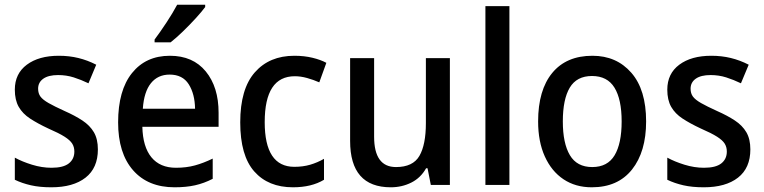

<svg xmlns="http://www.w3.org/2000/svg" viewBox="-20 -786 3247 816"><path d="M396 -151Q396 -72 343.5 -31Q291 10 198 10Q149 10 111.5 1.5Q74 -7 43 -22V-116Q74 -99 116 -86Q158 -73 199 -73Q249 -73 272.5 -91.5Q296 -110 296 -142Q296 -161 287 -175.5Q278 -190 254.5 -205Q231 -220 185 -240Q140 -261 108 -282Q76 -303 59.5 -332Q43 -361 43 -405Q43 -473 94 -511Q145 -549 230 -549Q274 -549 313 -539.5Q352 -530 389 -511L356 -432Q325 -447 293.5 -457Q262 -467 227 -467Q186 -467 164 -451.5Q142 -436 142 -409Q142 -389 152 -375.5Q162 -362 186.5 -348Q211 -334 255 -314Q298 -295 330 -274Q362 -253 379 -224Q396 -195 396 -151Z M702 -549Q800 -549 854.5 -482.5Q909 -416 909 -307V-247H585Q587 -162 623.5 -117.5Q660 -73 728 -73Q772 -73 808.5 -83Q845 -93 884 -112V-26Q847 -7 809 1.5Q771 10 722 10Q609 10 545.5 -62.5Q482 -135 482 -266Q482 -402 541 -475.5Q600 -549 702 -549ZM701 -469Q651 -469 621.5 -432.5Q592 -396 587 -324H809Q808 -387 782 -428Q756 -469 701 -469ZM852 -756Q838 -737 812 -708.5Q786 -680 757 -652Q728 -624 705 -606H637V-618Q661 -650 688 -691Q715 -732 733 -766H852Z M1225 10Q1120 10 1060.5 -57.5Q1001 -125 1001 -266Q1001 -408 1063 -478.5Q1125 -549 1231 -549Q1273 -549 1308 -540.5Q1343 -532 1367 -519L1337 -436Q1312 -447 1285 -454.5Q1258 -462 1233 -462Q1105 -462 1105 -267Q1105 -77 1231 -77Q1268 -77 1298.5 -86Q1329 -95 1357 -111V-22Q1304 10 1225 10Z M1892 -539V0H1811L1797 -71H1791Q1768 -30 1728 -10Q1688 10 1641 10Q1468 10 1468 -187V-539H1570V-205Q1570 -76 1663 -76Q1735 -76 1762.5 -123.5Q1790 -171 1790 -263V-539Z M2145 0H2043V-760H2145Z M2726 -270Q2726 -141 2666 -65.5Q2606 10 2495 10Q2426 10 2375 -24Q2324 -58 2295.5 -121Q2267 -184 2267 -270Q2267 -403 2327 -476Q2387 -549 2498 -549Q2600 -549 2663 -477Q2726 -405 2726 -270ZM2372 -270Q2372 -177 2402 -126.5Q2432 -76 2497 -76Q2562 -76 2592 -126Q2622 -176 2622 -270Q2622 -364 2591.5 -413.5Q2561 -463 2496 -463Q2431 -463 2401.5 -413.5Q2372 -364 2372 -270Z M3169 -151Q3169 -72 3116.5 -31Q3064 10 2971 10Q2922 10 2884.5 1.5Q2847 -7 2816 -22V-116Q2847 -99 2889 -86Q2931 -73 2972 -73Q3022 -73 3045.5 -91.5Q3069 -110 3069 -142Q3069 -161 3060 -175.5Q3051 -190 3027.5 -205Q3004 -220 2958 -240Q2913 -261 2881 -282Q2849 -303 2832.5 -332Q2816 -361 2816 -405Q2816 -473 2867 -511Q2918 -549 3003 -549Q3047 -549 3086 -539.5Q3125 -530 3162 -511L3129 -432Q3098 -447 3066.5 -457Q3035 -467 3000 -467Q2959 -467 2937 -451.5Q2915 -436 2915 -409Q2915 -389 2925 -375.5Q2935 -362 2959.5 -348Q2984 -334 3028 -314Q3071 -295 3103 -274Q3135 -253 3152 -224Q3169 -195 3169 -151Z"/></svg>

Font: Noto Sans Gurmukhi SemiCondensed Medium
Style: Regular
Weight: 500
Width: 4
Designer: Jelle Bosma - Monotype Design Team
Foundry: Monotype Imaging Inc.
Version: Version 2.004; ttfautohint (v1.8.4.7-5d5b)